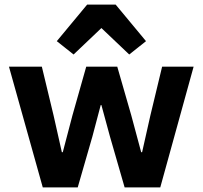

<svg xmlns="http://www.w3.org/2000/svg" viewBox="-20 -815 881 835"><path d="M359 -795H483L615 -636L542 -578L421 -693L300 -578L227 -636ZM166 0 19 -525H162L213 -313L249 -153H253L295 -313L355 -525H490L551 -313L594 -153H598L634 -313L685 -525H822L677 0H522L458 -222L421 -358H418L382 -222L318 0Z"/></svg>

Font: Aneliza
Style: Bold
Weight: 700
Designer: Mike Abbink, Paul van der Laan, Pieter van Rosmalen
Foundry: Bold Monday
Version: Version 3.0